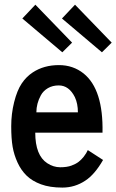

<svg xmlns="http://www.w3.org/2000/svg" viewBox="-20 -807 506 835"><path d="M249.5 -726.6 306.2 -786.6 465.8 -621.6 423.3 -579.6ZM77.1 -726.6 133.8 -786.6 293.5 -621.6 251 -579.6ZM138.2 -318.4H318.8Q318.8 -356.4 305.7 -384.3Q280.3 -435.5 235.4 -435.5Q208.5 -435.5 188.2 -423.6Q168 -411.6 157.7 -392.6Q138.2 -356.9 138.2 -318.4ZM122.6 -492.2Q170.9 -523.9 236.3 -523.9Q297.9 -523.9 343.8 -487.3Q429.7 -418 425.8 -230H133.3Q133.3 -131.3 185.5 -97.2Q212.4 -79.6 241.9 -79.6Q271.5 -79.6 291 -86.9Q310.5 -94.2 322.3 -103.5Q334 -112.8 343.8 -125Q356.9 -142.1 361.8 -154.3L428.2 -111.3Q392.1 -48.3 351.1 -21.5Q305.7 8.8 251.2 8.8Q196.8 8.8 158.4 -5.4Q120.1 -19.5 95.9 -43Q71.8 -66.4 56.4 -99.9Q41 -133.3 34.9 -168.7Q28.8 -204.1 28.8 -258.1Q28.8 -312 41.5 -362.8Q54.2 -413.6 74.2 -443.6Q94.2 -473.6 122.6 -492.2Z"/></svg>

Font: News Cycle
Style: Bold
Weight: 700
Version: Version 0.5.1